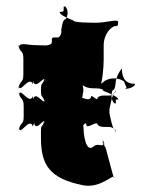

<svg xmlns="http://www.w3.org/2000/svg" viewBox="-20 -687 525 600"><path d="M90 -546C68 -546 47 -554 40 -544C40 -528 38 -558 38 -542C45 -519 53 -531 53 -502V-456C53 -427 45 -438 38 -415C38 -399 40 -429 40 -413C47 -403 68 -444 81 -428C81 -412 85 -444 85 -428C96 -412 115 -448 121 -438C121 -422 119 -457 119 -441C113 -419 108 -433 108 -405C108 -378 113 -392 119 -370C119 -354 121 -388 121 -372C115 -361 96 -398 85 -382C85 -366 81 -398 81 -382C68 -366 48 -406 41 -396C41 -380 39 -411 39 -395C46 -371 54 -383 54 -354V-324C54 -295 46 -308 39 -284C39 -268 41 -298 41 -282C48 -272 68 -313 81 -297C81 -281 88 -313 88 -297C98 -281 115 -317 120 -306C120 -290 118 -325 118 -309C114 -287 108 -302 108 -276V-256C108 -171 135 -129 240 -108C296 -97 337 -148 337 -132C337 -116 307 -246 307 -230C306 -217 305 -259 304 -245C304 -229 301 -260 301 -244C302 -225 306 -258 304 -240C302 -223 287 -244 271 -228C248 -211 241 -266 241 -289C241 -276 240 -316 238 -302C238 -286 236 -316 236 -300C238 -282 246 -313 250 -297C250 -281 285 -313 285 -297C302 -281 331 -302 340 -277C340 -261 342 -296 342 -280C333 -272 322 -333 322 -334V-345C322 -346 333 -407 342 -400C342 -384 340 -418 340 -402C331 -376 302 -398 285 -382C285 -366 264 -398 264 -382C253 -366 234 -394 228 -372C228 -356 230 -386 230 -370C236 -360 241 -411 241 -405C241 -400 236 -451 230 -441C230 -425 228 -454 228 -438C234 -416 254 -411 274 -411C283 -411 303 -411 303 -403C321 -396 349 -385 350 -376C341 -376 342 -378 342 -364C333 -360 323 -387 332 -405C341 -405 341 -431 341 -424C341 -442 352 -463 361 -473C361 -450 367 -425 402 -425C402 -416 382 -408 370 -410C380 -413 373 -414 368 -432C345 -449 314 -442 302 -430C300 -429 299 -426 296 -426C299 -435 304 -471 304 -501V-547C304 -567 315 -595 337 -605C350 -605 349 -607 349 -621C339 -626 311 -616 280 -616C267 -616 209 -616 209 -623C191 -631 164 -641 167 -650C180 -650 179 -650 179 -666C188 -672 198 -645 185 -627C172 -627 171 -575 171 -594C171 -600 176 -577 162 -570C140 -570 142 -572 142 -553C135 -541 112 -546 90 -546Z"/></svg>

Font: Hussar Przerywany
Style: Regular
Weight: 400
Foundry: Cannot Into Space Fonts
Version: Version 0.982